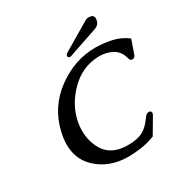

<svg xmlns="http://www.w3.org/2000/svg" viewBox="-207 -1085 1243 1284"><g transform="rotate(-30 414.5 -442.5)"><path d="M432.1 -750.5Q421.4 -745.6 416 -745.6Q395 -745.6 398.9 -763.7Q400.4 -770.5 408.2 -777.3L622.6 -904.3Q636.7 -913.1 651.9 -913.1Q691.4 -913.1 691.4 -882.3Q691.4 -875.5 689.5 -867.2Q682.1 -835.4 649.9 -824.7Q434.6 -750.5 432.1 -750.5ZM419.9 27.8Q265.1 27.8 168.5 -70.8Q100.1 -140.6 100.1 -248Q100.1 -292 111.8 -342.3Q150.4 -510.7 290 -613.3Q429.2 -715.3 589.8 -715.3H591.3Q648.4 -714.8 710.9 -702.1Q773.4 -689.5 828.6 -648.4L791 -540Q783.2 -522.9 765.1 -522.9H763.2Q749.5 -523.9 744.6 -543Q731 -601.1 684.1 -627.9Q640.1 -652.3 583.5 -652.3H573.7Q447.3 -647 354.5 -551.8Q269.5 -464.8 245.1 -358.9Q242.2 -347.2 240.2 -335Q235.4 -307.1 235.4 -280.3Q235.4 -277.8 235.4 -275.4Q235.4 -199.7 270.5 -135.7Q319.3 -46.9 436.5 -41.5Q448.2 -41 458 -41Q517.1 -41 559.6 -58.6Q607.4 -79.1 652.3 -144Q666 -164.1 684.1 -164.1Q688 -164.1 691.9 -163.1Q706.1 -157.2 702.6 -142.6Q701.2 -137.2 697.8 -130.9L625.5 -8.3Q567.4 13.7 515.6 20.5Q464.4 27.3 419.9 27.8Z"/></g></svg>

Font: Caudex
Style: Bold
Weight: 700
Italic angle: -13°
Version: Version 1.04